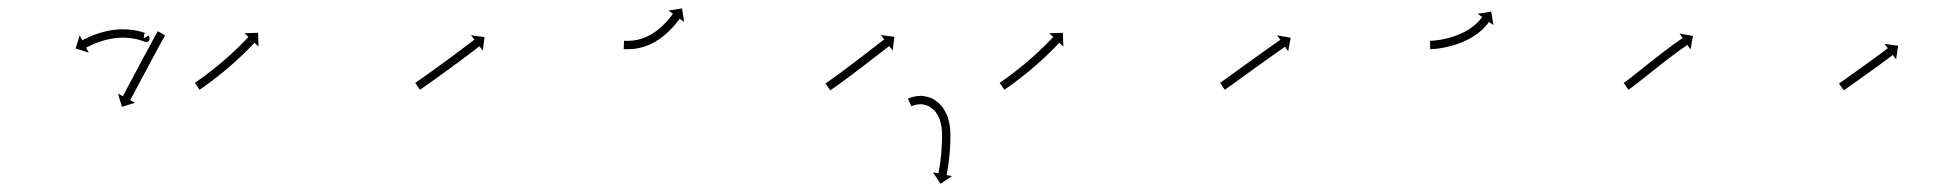

<svg xmlns="http://www.w3.org/2000/svg" viewBox="-20 -306 4679 459"><path d="M322.2 -207.4C338.3 -200.3 339.5 -213.9 335.6 -221.1L318 -211.6C324.5 -199.5 323.1 -222.1 325.8 -226.3C326.2 -227 328.9 -226.2 330.1 -225.8C331.2 -225.4 330.5 -225.7 330.3 -225.7C330.3 -225.7 330.3 -225.7 330.3 -225.8C330.2 -225.8 330.2 -225.8 330.2 -225.8C328.8 -226.4 327.5 -226.9 326.1 -227.4C326.1 -227.4 326 -227.4 326 -227.4C325.9 -227.5 325.9 -227.5 325.9 -227.5C323.6 -228.3 321.2 -229 318.9 -229.8C318.9 -229.8 318.8 -229.8 318.8 -229.8C318.7 -229.8 318.6 -229.8 318.6 -229.8C315.5 -230.7 312.3 -231.5 309.1 -232.3C309.1 -232.3 309 -232.3 309 -232.3C308.9 -232.3 308.9 -232.3 308.9 -232.3C305 -233.1 301.1 -233.8 297.2 -234.4C297.2 -234.4 297.2 -234.4 297.1 -234.4C297 -234.4 297 -234.4 297 -234.4C292.6 -235 288.2 -235.4 283.7 -235.7C283.7 -235.7 283.7 -235.7 283.6 -235.7C283.5 -235.7 283.5 -235.7 283.5 -235.7C278.7 -236 274 -236 269.3 -236C269.3 -236 269.2 -236 269.1 -236C269 -236 269 -236 269 -236C264.1 -235.8 259.2 -235.4 254.3 -234.9C254.3 -234.9 254.3 -234.9 254.2 -234.9C254.1 -234.9 254.1 -234.9 254.1 -234.9C249.2 -234.3 244.3 -233.5 239.4 -232.6C239.4 -232.6 239.4 -232.6 239.3 -232.6C239.2 -232.6 239.2 -232.5 239.2 -232.5C234.5 -231.5 229.8 -230.4 225.1 -229.2C225.1 -229.2 225.1 -229.2 225 -229.2C225 -229.2 224.9 -229.1 224.9 -229.1C220.5 -227.9 216.2 -226.5 211.9 -225.1C211.9 -225.1 211.8 -225.1 211.8 -225.1C211.7 -225 211.7 -225 211.7 -225C207.8 -223.6 204 -222.2 200.2 -220.7C200.2 -220.7 200.2 -220.7 200.1 -220.7C200.1 -220.6 200.1 -220.6 200.1 -220.6C196.8 -219.3 193.6 -217.9 190.5 -216.5C190.5 -216.5 190.4 -216.5 190.4 -216.5C190.4 -216.5 190.4 -216.4 190.4 -216.4C187.9 -215.3 185.5 -214.2 183.1 -213C183.1 -213 183 -213 183 -213C183 -212.9 183 -212.9 183 -212.9C181.4 -212.2 179.9 -211.4 178.3 -210.6L178.3 -210.6L178.3 -210.6C177.7 -210.3 177.2 -210 176.7 -209.7L170.5 -221.4L160.8 -190.1L192.1 -180.3L186 -192C186.5 -192.3 187 -192.6 187.5 -192.8L187.5 -192.8L187.5 -192.8C189 -193.6 190.4 -194.3 191.9 -195C191.9 -195 191.9 -195 191.9 -195C191.9 -195 191.8 -195 191.8 -195C194.1 -196.1 196.5 -197.2 198.8 -198.3C198.8 -198.3 198.7 -198.3 198.7 -198.3C198.7 -198.3 198.7 -198.3 198.7 -198.3C201.7 -199.6 204.7 -200.9 207.7 -202.2C207.7 -202.2 207.7 -202.2 207.7 -202.1C207.6 -202.1 207.6 -202.1 207.6 -202.1C211.2 -203.5 214.8 -204.9 218.4 -206.2C218.4 -206.2 218.4 -206.2 218.3 -206.2C218.3 -206.1 218.2 -206.1 218.2 -206.1C222.3 -207.5 226.4 -208.7 230.4 -209.9C230.4 -209.9 230.4 -209.9 230.3 -209.9C230.3 -209.9 230.2 -209.9 230.2 -209.9C234.6 -211 238.9 -212.1 243.3 -213C243.3 -213 243.3 -213 243.2 -213C243.1 -212.9 243.1 -212.9 243.1 -212.9C247.6 -213.8 252.1 -214.5 256.6 -215.1C256.6 -215.1 256.5 -215.1 256.5 -215C256.4 -215 256.3 -215 256.3 -215C260.8 -215.5 265.3 -215.8 269.8 -216C269.8 -216 269.7 -216 269.6 -216C269.6 -216 269.5 -216 269.5 -216C273.8 -216 278.2 -216 282.6 -215.8C282.6 -215.8 282.5 -215.8 282.4 -215.8C282.4 -215.8 282.3 -215.8 282.3 -215.8C286.4 -215.5 290.4 -215.1 294.5 -214.6C294.5 -214.6 294.4 -214.6 294.3 -214.6C294.3 -214.6 294.2 -214.6 294.2 -214.6C297.8 -214.1 301.3 -213.4 304.8 -212.7C304.8 -212.7 304.8 -212.7 304.7 -212.7C304.7 -212.8 304.6 -212.8 304.6 -212.8C307.5 -212.1 310.4 -211.4 313.2 -210.6C313.2 -210.6 313.2 -210.6 313.1 -210.6C313.1 -210.6 313 -210.6 313 -210.6C315.1 -210 317.2 -209.3 319.2 -208.6C319.2 -208.6 319.2 -208.6 319.1 -208.6C319.1 -208.7 319 -208.7 319 -208.7C320.2 -208.3 321.3 -207.8 322.4 -207.4C322.4 -207.4 322.4 -207.4 322.3 -207.4C322.3 -207.4 322.2 -207.4 322.2 -207.4ZM373.7 -219.9C374.1 -220.5 374.4 -221.1 374.7 -221.6L357.2 -231.4C356.9 -230.9 356.6 -230.3 356.3 -229.7L356.3 -229.7L356.3 -229.7C355.4 -228.1 354.5 -226.5 353.6 -224.9L353.6 -224.9L353.6 -224.9C352.2 -222.4 350.8 -219.8 349.4 -217.3L349.4 -217.3L349.4 -217.3C347.6 -214 345.8 -210.7 344 -207.4L344 -207.4L344 -207.4C341.9 -203.5 339.8 -199.6 337.7 -195.7C335.3 -191.3 332.9 -186.9 330.6 -182.5C328.1 -177.9 325.5 -173.2 323 -168.5C320.4 -163.6 317.8 -158.8 315.2 -154C312.7 -149.1 310.1 -144.3 307.5 -139.4C305 -134.7 302.5 -130 300 -125.3C297.6 -120.9 295.3 -116.5 292.9 -112.1C290.8 -108.2 288.7 -104.2 286.6 -100.3C284.9 -97 283.1 -93.6 281.3 -90.3C279.9 -87.7 278.6 -85.2 277.2 -82.6C276.3 -80.9 275.5 -79.3 274.6 -77.6C274.3 -77.1 274 -76.5 273.6 -75.9L262 -82.1L271.6 -50.7L302.9 -60.3L291.3 -66.5C291.6 -67.1 291.9 -67.7 292.2 -68.3C293.1 -69.9 294 -71.6 294.9 -73.2C296.2 -75.8 297.6 -78.3 299 -80.9C300.7 -84.2 302.5 -87.6 304.3 -90.9C306.4 -94.8 308.5 -98.8 310.6 -102.7C312.9 -107.1 315.3 -111.5 317.6 -115.9C320.1 -120.6 322.6 -125.3 325.1 -130C327.7 -134.8 330.3 -139.7 332.9 -144.5C335.5 -149.4 338.1 -154.2 340.7 -159C343.2 -163.7 345.7 -168.4 348.2 -173.1C350.5 -177.4 352.9 -181.8 355.3 -186.2C357.4 -190.1 359.5 -194 361.6 -197.9L361.6 -197.9L361.6 -197.9C363.4 -201.1 365.2 -204.4 367 -207.7L367 -207.7L367 -207.7C368.3 -210.2 369.7 -212.7 371.1 -215.2L371.1 -215.2L371.1 -215.2C372 -216.8 372.9 -218.4 373.8 -220L373.7 -219.9Z M447.3 -109C446.8 -108.6 446.3 -108.3 445.7 -107.9L457.1 -91.4C457.6 -91.8 458.2 -92.2 458.7 -92.5L458.7 -92.5L458.7 -92.5C460.2 -93.6 461.7 -94.6 463.2 -95.7L463.2 -95.7L463.2 -95.7C465.5 -97.3 467.8 -98.9 470.2 -100.6L470.2 -100.6L470.2 -100.6C473.2 -102.8 476.2 -104.9 479.1 -107.1L479.1 -107.1L479.2 -107.1C482.7 -109.7 486.1 -112.4 489.6 -115C489.6 -115 489.6 -115 489.6 -115C489.6 -115 489.7 -115 489.7 -115C493.5 -118 497.4 -121 501.2 -124C501.2 -124 501.2 -124 501.2 -124C501.2 -124 501.2 -124 501.2 -124C505.3 -127.2 509.3 -130.5 513.4 -133.8C513.4 -133.8 513.4 -133.8 513.4 -133.8C513.4 -133.8 513.4 -133.8 513.4 -133.8C517.6 -137.2 521.7 -140.7 525.8 -144.2C525.8 -144.2 525.8 -144.2 525.8 -144.2C525.8 -144.2 525.8 -144.2 525.8 -144.2C529.9 -147.7 533.9 -151.2 537.9 -154.8C537.9 -154.8 538 -154.8 538 -154.8C538 -154.8 538 -154.8 538 -154.8C541.9 -158.3 545.7 -161.8 549.5 -165.3C549.5 -165.3 549.6 -165.3 549.6 -165.3C549.6 -165.3 549.6 -165.3 549.6 -165.3C553.1 -168.6 556.7 -172 560.2 -175.3C560.2 -175.3 560.2 -175.3 560.2 -175.3C560.2 -175.4 560.2 -175.4 560.2 -175.4C563.4 -178.4 566.5 -181.4 569.6 -184.5L569.6 -184.5L569.6 -184.5C572.2 -187.1 574.8 -189.7 577.4 -192.3L577.4 -192.3L577.4 -192.4C579.4 -194.4 581.4 -196.4 583.3 -198.5L583.3 -198.5L583.4 -198.5C584.6 -199.8 585.9 -201.1 587.1 -202.4L587.1 -202.4L587.1 -202.5C587.6 -202.9 588 -203.4 588.4 -203.9L598 -194.8L597 -227.6L564.3 -226.6L573.9 -217.6C573.4 -217.1 573 -216.6 572.6 -216.2L572.6 -216.2L572.6 -216.2C571.4 -214.9 570.1 -213.6 568.9 -212.3L568.9 -212.3L568.9 -212.3C567 -210.3 565 -208.3 563.1 -206.3L563.1 -206.3L563.1 -206.4C560.6 -203.8 558.1 -201.2 555.5 -198.7L555.5 -198.7L555.5 -198.7C552.5 -195.7 549.4 -192.7 546.4 -189.8C546.4 -189.8 546.4 -189.8 546.4 -189.8C546.4 -189.8 546.4 -189.8 546.4 -189.8C542.9 -186.5 539.5 -183.2 536 -180C536 -180 536 -180 536 -180C536 -180 536 -180 536 -180C532.3 -176.6 528.5 -173.1 524.7 -169.7C524.7 -169.7 524.7 -169.7 524.7 -169.8C524.7 -169.8 524.7 -169.8 524.7 -169.8C520.7 -166.3 516.8 -162.8 512.8 -159.4C512.8 -159.4 512.8 -159.4 512.8 -159.4C512.8 -159.4 512.8 -159.4 512.8 -159.4C508.8 -156 504.7 -152.6 500.7 -149.2C500.7 -149.2 500.7 -149.2 500.7 -149.3C500.7 -149.3 500.7 -149.3 500.7 -149.3C496.8 -146 492.8 -142.8 488.8 -139.6C488.8 -139.6 488.8 -139.7 488.8 -139.7C488.8 -139.7 488.8 -139.7 488.8 -139.7C485.1 -136.7 481.3 -133.8 477.5 -130.9C477.5 -130.9 477.5 -130.9 477.5 -130.9C477.5 -130.9 477.5 -130.9 477.5 -130.9C474.1 -128.3 470.7 -125.8 467.2 -123.2L467.3 -123.2L467.3 -123.2C464.4 -121.1 461.4 -119 458.5 -116.9L458.5 -116.9L458.5 -116.9C456.3 -115.3 454 -113.6 451.7 -112L451.7 -112L451.7 -112.1C450.3 -111 448.8 -110 447.3 -109L447.3 -109Z M974.2 -108.9C973.7 -108.5 973.1 -108.2 972.6 -107.8L984 -91.4C984.5 -91.7 985.1 -92.1 985.6 -92.5C987.2 -93.6 988.7 -94.6 990.2 -95.7C992.6 -97.4 995 -99 997.3 -100.7C1000.4 -102.8 1003.5 -105 1006.5 -107.2L1006.5 -107.2L1006.5 -107.2C1010.2 -109.7 1013.8 -112.3 1017.4 -114.9L1017.4 -114.9L1017.4 -114.9C1021.4 -117.8 1025.5 -120.7 1029.5 -123.5L1029.5 -123.5L1029.5 -123.6C1033.8 -126.6 1038.1 -129.8 1042.4 -132.9L1042.4 -132.9L1042.4 -132.9C1046.9 -136.1 1051.3 -139.3 1055.7 -142.5L1055.7 -142.5L1055.7 -142.5C1060.1 -145.8 1064.5 -149 1068.9 -152.3L1068.9 -152.3L1069 -152.3C1073.2 -155.4 1077.5 -158.6 1081.7 -161.7L1081.7 -161.7L1081.7 -161.7C1085.7 -164.7 1089.7 -167.7 1093.6 -170.6L1093.6 -170.6L1093.7 -170.7C1097.2 -173.3 1100.7 -176 1104.3 -178.7L1104.3 -178.7L1104.3 -178.7C1107.3 -180.9 1110.3 -183.2 1113.3 -185.5C1115.6 -187.2 1117.9 -189 1120.2 -190.8C1121.6 -191.9 1123.1 -193 1124.6 -194.2C1125.1 -194.6 1125.6 -195 1126.2 -195.4L1134.2 -184.9L1138.4 -217.4L1105.9 -221.7L1114 -211.2C1113.4 -210.8 1112.9 -210.4 1112.4 -210C1110.9 -208.9 1109.5 -207.8 1108 -206.6C1105.7 -204.9 1103.4 -203.1 1101.1 -201.4C1098.2 -199.1 1095.2 -196.9 1092.2 -194.6L1092.2 -194.6L1092.2 -194.6C1088.7 -192 1085.2 -189.3 1081.6 -186.6L1081.6 -186.6L1081.6 -186.6C1077.7 -183.7 1073.7 -180.7 1069.8 -177.8L1069.8 -177.8L1069.8 -177.8C1065.6 -174.6 1061.3 -171.5 1057.1 -168.3L1057.1 -168.4L1057.1 -168.4C1052.7 -165.1 1048.3 -161.9 1043.9 -158.7L1043.9 -158.7L1043.9 -158.7C1039.5 -155.5 1035.1 -152.3 1030.7 -149.1L1030.7 -149.1L1030.7 -149.1C1026.4 -146 1022.1 -142.9 1017.8 -139.8L1017.8 -139.8L1017.8 -139.8C1013.8 -136.9 1009.8 -134 1005.8 -131.2L1005.8 -131.2L1005.8 -131.2C1002.2 -128.6 998.6 -126.1 995 -123.5L995 -123.5L995 -123.5C991.9 -121.3 988.9 -119.2 985.8 -117C983.5 -115.4 981.1 -113.7 978.8 -112.1C977.2 -111 975.7 -110 974.2 -108.9Z M1473.1 -208.4C1472.7 -208.4 1472.2 -208.4 1471.8 -208.5L1471 -188.5C1471.5 -188.5 1472 -188.4 1472.5 -188.4C1472.5 -188.4 1472.5 -188.4 1472.5 -188.4C1472.5 -188.4 1472.5 -188.4 1472.5 -188.4C1474.2 -188.4 1475.9 -188.4 1477.6 -188.3C1477.6 -188.3 1477.6 -188.3 1477.6 -188.3C1477.7 -188.3 1477.7 -188.3 1477.7 -188.3C1480.3 -188.3 1482.9 -188.4 1485.6 -188.5C1485.6 -188.5 1485.6 -188.5 1485.7 -188.5C1485.7 -188.5 1485.7 -188.5 1485.7 -188.5C1489 -188.6 1492.3 -188.9 1495.6 -189.2C1495.6 -189.2 1495.7 -189.2 1495.8 -189.2C1495.8 -189.2 1495.9 -189.2 1495.9 -189.2C1499.7 -189.7 1503.4 -190.3 1507.2 -191.1C1507.2 -191.1 1507.2 -191.1 1507.3 -191.1C1507.4 -191.1 1507.4 -191.1 1507.4 -191.1C1511.6 -192 1515.7 -193.1 1519.8 -194.3C1519.8 -194.3 1519.9 -194.4 1520 -194.4C1520.1 -194.4 1520.1 -194.5 1520.1 -194.5C1524.5 -195.9 1528.7 -197.6 1532.9 -199.3C1532.9 -199.3 1533 -199.4 1533.1 -199.4C1533.2 -199.5 1533.3 -199.5 1533.3 -199.5C1537.6 -201.5 1541.8 -203.7 1546 -206C1546 -206 1546.1 -206.1 1546.1 -206.1C1546.2 -206.1 1546.3 -206.2 1546.3 -206.2C1550.4 -208.7 1554.5 -211.3 1558.5 -214C1558.5 -214 1558.5 -214.1 1558.6 -214.1C1558.7 -214.2 1558.7 -214.2 1558.7 -214.2C1562.5 -217 1566.3 -220 1569.9 -223C1569.9 -223 1570 -223 1570 -223.1C1570.1 -223.1 1570.1 -223.2 1570.1 -223.2C1573.5 -226.1 1576.8 -229.1 1580 -232.2C1580 -232.2 1580.1 -232.3 1580.1 -232.3C1580.2 -232.4 1580.2 -232.4 1580.2 -232.4C1583.1 -235.3 1585.9 -238.2 1588.6 -241.2C1588.6 -241.2 1588.6 -241.2 1588.7 -241.3C1588.7 -241.3 1588.7 -241.3 1588.7 -241.3C1591 -243.9 1593.3 -246.5 1595.5 -249.2C1595.5 -249.2 1595.5 -249.2 1595.5 -249.2C1595.6 -249.2 1595.6 -249.3 1595.6 -249.3C1597.3 -251.3 1598.9 -253.4 1600.6 -255.6C1600.6 -255.6 1600.6 -255.6 1600.6 -255.6C1600.6 -255.6 1600.6 -255.6 1600.6 -255.6C1601.7 -257 1602.7 -258.4 1603.8 -259.8L1603.8 -259.8L1603.8 -259.8C1604.2 -260.3 1604.5 -260.8 1604.9 -261.3L1615.5 -253.5L1610.5 -285.9L1578.1 -280.9L1588.7 -273.1C1588.4 -272.6 1588 -272.1 1587.7 -271.7L1587.7 -271.7L1587.7 -271.7C1586.7 -270.4 1585.7 -269.1 1584.7 -267.8C1584.7 -267.8 1584.8 -267.8 1584.8 -267.8C1584.8 -267.8 1584.8 -267.8 1584.8 -267.8C1583.2 -265.8 1581.7 -263.9 1580.1 -261.9C1580.1 -261.9 1580.1 -261.9 1580.1 -261.9C1580.1 -262 1580.1 -262 1580.1 -262C1578.1 -259.5 1575.9 -257 1573.8 -254.6C1573.8 -254.6 1573.8 -254.6 1573.8 -254.7C1573.9 -254.7 1573.9 -254.7 1573.9 -254.7C1571.3 -251.9 1568.7 -249.2 1566 -246.5C1566 -246.5 1566.1 -246.5 1566.1 -246.6C1566.1 -246.6 1566.2 -246.7 1566.2 -246.7C1563.2 -243.8 1560.1 -241 1557 -238.2C1557 -238.2 1557 -238.3 1557.1 -238.3C1557.1 -238.3 1557.2 -238.4 1557.2 -238.4C1553.8 -235.6 1550.4 -232.9 1546.8 -230.3C1546.8 -230.3 1546.9 -230.4 1547 -230.4C1547 -230.4 1547.1 -230.5 1547.1 -230.5C1543.5 -228 1539.8 -225.6 1536 -223.3C1536 -223.3 1536.1 -223.4 1536.1 -223.4C1536.2 -223.4 1536.3 -223.5 1536.3 -223.5C1532.5 -221.4 1528.7 -219.4 1524.8 -217.6C1524.8 -217.6 1524.9 -217.6 1524.9 -217.7C1525 -217.7 1525.1 -217.8 1525.1 -217.8C1521.4 -216.2 1517.6 -214.7 1513.7 -213.4C1513.7 -213.4 1513.8 -213.4 1513.9 -213.4C1514 -213.5 1514.1 -213.5 1514.1 -213.5C1510.4 -212.4 1506.8 -211.5 1503.1 -210.6C1503.1 -210.6 1503.1 -210.6 1503.2 -210.7C1503.3 -210.7 1503.3 -210.7 1503.3 -210.7C1500.1 -210 1496.8 -209.5 1493.5 -209.1C1493.5 -209.1 1493.5 -209.1 1493.6 -209.1C1493.7 -209.1 1493.8 -209.1 1493.8 -209.1C1490.8 -208.8 1487.8 -208.6 1484.8 -208.5C1484.8 -208.5 1484.8 -208.5 1484.9 -208.5C1484.9 -208.5 1485 -208.5 1485 -208.5C1482.5 -208.4 1480.1 -208.3 1477.6 -208.3C1477.6 -208.3 1477.7 -208.3 1477.7 -208.3C1477.7 -208.3 1477.7 -208.3 1477.7 -208.3C1476.2 -208.4 1474.6 -208.4 1473.1 -208.4C1473.1 -208.4 1473.1 -208.4 1473.1 -208.4C1473.1 -208.4 1473.1 -208.4 1473.1 -208.4Z M1955.1 -107.5C1954.6 -107.1 1954 -106.8 1953.5 -106.4L1965 -90C1965.5 -90.4 1966 -90.8 1966.6 -91.1C1968.1 -92.2 1969.6 -93.3 1971.1 -94.3L1971.1 -94.3L1971.1 -94.3C1973.5 -96 1975.8 -97.7 1978.2 -99.3L1978.2 -99.3L1978.2 -99.3C1981.2 -101.5 1984.2 -103.7 1987.3 -105.9L1987.3 -105.9L1987.3 -105.9C1990.9 -108.5 1994.4 -111.1 1998 -113.7L1998 -113.7L1998 -113.7C2002 -116.6 2006 -119.6 2009.9 -122.5L2009.9 -122.5L2009.9 -122.5C2014.2 -125.7 2018.4 -128.9 2022.6 -132L2022.6 -132L2022.6 -132.1C2027 -135.3 2031.4 -138.6 2035.7 -142L2035.7 -142L2035.7 -142C2040.1 -145.3 2044.4 -148.6 2048.8 -151.9L2048.8 -151.9L2048.8 -152C2053 -155.2 2057.2 -158.4 2061.4 -161.7C2065.4 -164.7 2069.3 -167.8 2073.3 -170.8C2076.8 -173.5 2080.3 -176.3 2083.9 -179C2086.9 -181.3 2089.9 -183.6 2092.9 -185.9C2095.2 -187.7 2097.5 -189.5 2099.8 -191.3C2101.3 -192.4 2102.8 -193.5 2104.3 -194.7C2104.8 -195.1 2105.4 -195.5 2105.9 -195.9L2113.9 -185.4L2118.3 -217.9L2085.8 -222.3L2093.8 -211.8C2093.2 -211.4 2092.7 -211 2092.2 -210.6C2090.7 -209.4 2089.2 -208.3 2087.7 -207.1C2085.3 -205.4 2083 -203.6 2080.7 -201.8C2077.7 -199.5 2074.7 -197.2 2071.7 -194.8C2068.1 -192.1 2064.6 -189.4 2061 -186.6C2057.1 -183.6 2053.2 -180.6 2049.2 -177.5C2045 -174.3 2040.8 -171 2036.6 -167.8L2036.6 -167.8L2036.6 -167.8C2032.3 -164.5 2027.9 -161.2 2023.6 -157.9L2023.6 -157.9L2023.6 -157.9C2019.3 -154.6 2014.9 -151.3 2010.6 -148L2010.6 -148L2010.6 -148C2006.4 -144.9 2002.2 -141.7 1998 -138.6L1998 -138.6L1998 -138.6C1994.1 -135.7 1990.1 -132.7 1986.2 -129.8L1986.2 -129.8L1986.2 -129.8C1982.6 -127.2 1979.1 -124.7 1975.5 -122.1L1975.5 -122.1L1975.5 -122.1C1972.5 -119.9 1969.5 -117.8 1966.5 -115.6L1966.5 -115.6L1966.5 -115.6C1964.2 -114 1961.9 -112.3 1959.6 -110.7L1959.6 -110.7L1959.6 -110.7C1958.1 -109.6 1956.6 -108.5 1955.1 -107.5ZM2153.6 -71.5C2152.6 -71 2151.5 -70.6 2150.5 -70.1L2158.6 -51.8C2159.5 -52.3 2160.5 -52.7 2161.4 -53.1C2161.4 -53.1 2161.3 -53 2161.3 -53C2161.2 -53 2161.1 -53 2161.1 -53C2163.8 -54 2166.6 -54.8 2169.4 -55.6C2169.4 -55.6 2169.2 -55.6 2169.1 -55.5C2168.9 -55.5 2168.7 -55.5 2168.7 -55.5C2173.5 -56.4 2178.4 -56.8 2183.2 -56.9C2183.2 -56.9 2182.9 -56.9 2182.6 -56.9C2182.3 -56.9 2182 -56.9 2182 -56.9C2188.6 -56.2 2195.2 -54.4 2201.3 -51.8C2201.4 -51.8 2201 -52 2200.7 -52.2C2200.3 -52.3 2200 -52.5 2200 -52.5C2206.3 -48.6 2212.1 -43.8 2217.1 -38.2C2217.1 -38.2 2216.9 -38.5 2216.7 -38.7C2216.5 -39 2216.3 -39.2 2216.3 -39.2C2220.3 -33.3 2223.8 -27 2226.5 -20.4C2226.5 -20.4 2226.4 -20.6 2226.3 -20.8C2226.3 -21 2226.2 -21.2 2226.2 -21.2C2228.2 -14.7 2229.8 -8.1 2231 -1.4C2231 -1.4 2230.9 -1.6 2230.9 -1.7C2230.9 -1.9 2230.9 -2 2230.9 -2C2231.6 4.4 2232 10.9 2232.1 17.3C2232.1 17.3 2232.1 17.3 2232.1 17.2C2232.1 17.2 2232.1 17.1 2232.1 17.1C2232.1 22.9 2232 28.6 2231.8 34.3C2231.8 34.3 2231.8 34.3 2231.8 34.3C2231.8 34.2 2231.8 34.2 2231.8 34.2C2231.6 39.8 2231.3 45.3 2230.9 50.9C2230.9 50.9 2230.9 50.9 2230.9 50.8C2230.9 50.8 2230.9 50.8 2230.9 50.8C2230.6 56 2230.1 61.2 2229.6 66.3C2229.6 66.3 2229.6 66.3 2229.6 66.3C2229.6 66.3 2229.6 66.2 2229.6 66.2C2229.1 70.9 2228.6 75.5 2228 80.2C2228 80.2 2228 80.1 2228 80.1C2228 80.1 2228 80.1 2228 80.1C2227.5 84 2226.9 87.9 2226.3 91.8C2226.3 91.8 2226.3 91.8 2226.3 91.8C2226.3 91.8 2226.3 91.7 2226.3 91.7C2225.8 94.8 2225.3 97.8 2224.8 100.8C2224.8 100.8 2224.8 100.8 2224.8 100.7C2224.8 100.7 2224.8 100.7 2224.8 100.7C2224.4 102.7 2224 104.6 2223.7 106.5L2223.7 106.5L2223.7 106.5C2223.5 107.2 2223.4 107.9 2223.3 108.6L2210.3 106L2228.5 133.2L2255.8 115L2242.9 112.5C2243 111.8 2243.2 111.1 2243.3 110.4L2243.3 110.3L2243.3 110.3C2243.7 108.3 2244.1 106.3 2244.4 104.3C2244.4 104.3 2244.4 104.3 2244.4 104.3C2244.4 104.3 2244.4 104.3 2244.4 104.3C2245 101.2 2245.5 98.1 2246 95C2246 95 2246 95 2246 94.9C2246 94.9 2246 94.9 2246 94.9C2246.7 90.9 2247.3 86.8 2247.8 82.8C2247.8 82.8 2247.8 82.8 2247.8 82.8C2247.8 82.7 2247.8 82.7 2247.8 82.7C2248.4 77.9 2249 73.2 2249.5 68.4C2249.5 68.4 2249.5 68.3 2249.5 68.3C2249.5 68.3 2249.5 68.3 2249.5 68.3C2250 62.9 2250.5 57.6 2250.9 52.3C2250.9 52.3 2250.9 52.2 2250.9 52.2C2250.9 52.2 2250.9 52.1 2250.9 52.1C2251.3 46.4 2251.6 40.7 2251.8 35C2251.8 35 2251.8 35 2251.8 35C2251.8 34.9 2251.8 34.9 2251.8 34.9C2252 29 2252.1 23.1 2252.1 17.2C2252.1 17.2 2252.1 17.2 2252.1 17.1C2252.1 17.1 2252.1 17 2252.1 17C2252 9.9 2251.5 2.8 2250.8 -4.2C2250.8 -4.2 2250.7 -4.3 2250.7 -4.5C2250.7 -4.6 2250.7 -4.8 2250.7 -4.8C2249.4 -12.4 2247.6 -19.9 2245.3 -27.2C2245.3 -27.2 2245.2 -27.4 2245.1 -27.6C2245 -27.8 2245 -28 2245 -28C2241.7 -35.9 2237.6 -43.5 2232.7 -50.6C2232.7 -50.6 2232.5 -50.8 2232.4 -51.1C2232.2 -51.3 2232 -51.6 2232 -51.6C2225.7 -58.6 2218.4 -64.7 2210.4 -69.6C2210.3 -69.6 2210 -69.8 2209.7 -69.9C2209.3 -70.1 2209 -70.3 2209 -70.3C2201.1 -73.6 2192.7 -75.9 2184.1 -76.8C2184.1 -76.8 2183.8 -76.8 2183.5 -76.8C2183.2 -76.8 2183 -76.9 2182.9 -76.9C2176.8 -76.8 2170.7 -76.3 2164.7 -75C2164.7 -75 2164.6 -75 2164.4 -75C2164.2 -74.9 2164 -74.9 2164 -74.9C2160.6 -73.9 2157.2 -72.9 2153.9 -71.6C2153.9 -71.6 2153.8 -71.6 2153.8 -71.5C2153.7 -71.5 2153.6 -71.5 2153.6 -71.5Z M2371.3 -109C2370.8 -108.6 2370.3 -108.3 2369.7 -107.9L2381.1 -91.4C2381.6 -91.8 2382.2 -92.2 2382.7 -92.5L2382.7 -92.5L2382.7 -92.5C2384.2 -93.6 2385.7 -94.6 2387.2 -95.7L2387.2 -95.7L2387.2 -95.7C2389.5 -97.3 2391.8 -98.9 2394.2 -100.6L2394.2 -100.6L2394.2 -100.6C2397.2 -102.8 2400.2 -104.9 2403.1 -107.1L2403.1 -107.1L2403.2 -107.1C2406.7 -109.7 2410.1 -112.4 2413.6 -115C2413.6 -115 2413.6 -115 2413.6 -115C2413.6 -115 2413.7 -115 2413.7 -115C2417.5 -118 2421.4 -121 2425.2 -124C2425.2 -124 2425.2 -124 2425.2 -124C2425.2 -124 2425.2 -124 2425.2 -124C2429.3 -127.2 2433.3 -130.5 2437.4 -133.8C2437.4 -133.8 2437.4 -133.8 2437.4 -133.8C2437.4 -133.8 2437.4 -133.8 2437.4 -133.8C2441.6 -137.2 2445.7 -140.7 2449.8 -144.2C2449.8 -144.2 2449.8 -144.2 2449.8 -144.2C2449.8 -144.2 2449.8 -144.2 2449.8 -144.2C2453.9 -147.7 2457.9 -151.2 2461.9 -154.8C2461.9 -154.8 2462 -154.8 2462 -154.8C2462 -154.8 2462 -154.8 2462 -154.8C2465.9 -158.3 2469.7 -161.8 2473.5 -165.3C2473.5 -165.3 2473.6 -165.3 2473.6 -165.3C2473.6 -165.3 2473.6 -165.3 2473.6 -165.3C2477.1 -168.6 2480.7 -172 2484.2 -175.3C2484.2 -175.3 2484.2 -175.3 2484.2 -175.3C2484.2 -175.4 2484.2 -175.4 2484.2 -175.4C2487.4 -178.4 2490.5 -181.4 2493.6 -184.5L2493.6 -184.5L2493.6 -184.5C2496.2 -187.1 2498.8 -189.7 2501.4 -192.3L2501.4 -192.3L2501.4 -192.4C2503.4 -194.4 2505.4 -196.4 2507.3 -198.5L2507.3 -198.5L2507.4 -198.5C2508.6 -199.8 2509.9 -201.1 2511.1 -202.4L2511.1 -202.4L2511.1 -202.5C2511.6 -202.9 2512 -203.4 2512.4 -203.9L2522 -194.8L2521 -227.6L2488.3 -226.6L2497.9 -217.6C2497.4 -217.1 2497 -216.6 2496.6 -216.2L2496.6 -216.2L2496.6 -216.2C2495.4 -214.9 2494.1 -213.6 2492.9 -212.3L2492.9 -212.3L2492.9 -212.3C2491 -210.3 2489 -208.3 2487.1 -206.3L2487.1 -206.3L2487.1 -206.4C2484.6 -203.8 2482.1 -201.2 2479.5 -198.7L2479.5 -198.7L2479.5 -198.7C2476.5 -195.7 2473.4 -192.7 2470.4 -189.8C2470.4 -189.8 2470.4 -189.8 2470.4 -189.8C2470.4 -189.8 2470.4 -189.8 2470.4 -189.8C2466.9 -186.5 2463.5 -183.2 2460 -180C2460 -180 2460 -180 2460 -180C2460 -180 2460 -180 2460 -180C2456.3 -176.6 2452.5 -173.1 2448.7 -169.7C2448.7 -169.7 2448.7 -169.7 2448.7 -169.8C2448.7 -169.8 2448.7 -169.8 2448.7 -169.8C2444.7 -166.3 2440.8 -162.8 2436.8 -159.4C2436.8 -159.4 2436.8 -159.4 2436.8 -159.4C2436.8 -159.4 2436.8 -159.4 2436.8 -159.4C2432.8 -156 2428.7 -152.6 2424.7 -149.2C2424.7 -149.2 2424.7 -149.2 2424.7 -149.3C2424.7 -149.3 2424.7 -149.3 2424.7 -149.3C2420.8 -146 2416.8 -142.8 2412.8 -139.6C2412.8 -139.6 2412.8 -139.7 2412.8 -139.7C2412.8 -139.7 2412.8 -139.7 2412.8 -139.7C2409.1 -136.7 2405.3 -133.8 2401.5 -130.9C2401.5 -130.9 2401.5 -130.9 2401.5 -130.9C2401.5 -130.9 2401.5 -130.9 2401.5 -130.9C2398.1 -128.3 2394.7 -125.8 2391.2 -123.2L2391.3 -123.2L2391.3 -123.2C2388.4 -121.1 2385.4 -119 2382.5 -116.9L2382.5 -116.9L2382.5 -116.9C2380.3 -115.3 2378 -113.6 2375.7 -112L2375.7 -112L2375.7 -112.1C2374.3 -111 2372.8 -110 2371.3 -109L2371.3 -109Z M2898.2 -108.9C2897.7 -108.5 2897.2 -108.2 2896.7 -107.8L2908.1 -91.4C2908.6 -91.8 2909.1 -92.1 2909.6 -92.5L2909.6 -92.5L2909.6 -92.5C2911.1 -93.5 2912.6 -94.6 2914.1 -95.6L2914.1 -95.6L2914.1 -95.7C2916.5 -97.3 2918.8 -99 2921.1 -100.7L2921.2 -100.7L2921.2 -100.7C2924.2 -102.8 2927.3 -105 2930.3 -107.2C2933.9 -109.8 2937.5 -112.4 2941.1 -115.1C2945.2 -118 2949.2 -120.9 2953.3 -123.8C2957.6 -126.9 2961.9 -130.1 2966.2 -133.2C2970.7 -136.4 2975.2 -139.6 2979.6 -142.9C2984.1 -146.1 2988.6 -149.3 2993.1 -152.5C2997.4 -155.6 3001.7 -158.7 3006.1 -161.8C3010.2 -164.8 3014.2 -167.7 3018.3 -170.5C3022 -173.1 3025.6 -175.7 3029.3 -178.3C3032.4 -180.5 3035.5 -182.7 3038.6 -184.8C3041 -186.5 3043.4 -188.2 3045.8 -189.9C3047.3 -190.9 3048.9 -192 3050.4 -193.1C3051 -193.5 3051.5 -193.9 3052.1 -194.2L3059.6 -183.4L3065.4 -215.7L3033.2 -221.5L3040.7 -210.7C3040.1 -210.3 3039.6 -209.9 3039 -209.5C3037.5 -208.4 3035.9 -207.4 3034.4 -206.3C3031.9 -204.6 3029.5 -202.9 3027.1 -201.2C3024 -199 3020.9 -196.9 3017.8 -194.7C3014.1 -192.1 3010.4 -189.5 3006.7 -186.9C3002.7 -184 2998.6 -181 2994.5 -178.1C2990.1 -175 2985.8 -171.9 2981.4 -168.8C2976.9 -165.5 2972.4 -162.3 2967.9 -159.1C2963.5 -155.9 2959 -152.6 2954.5 -149.4C2950.2 -146.3 2945.9 -143.1 2941.5 -140C2937.5 -137.1 2933.5 -134.2 2929.4 -131.3C2925.8 -128.7 2922.2 -126.1 2918.6 -123.5C2915.6 -121.3 2912.6 -119.1 2909.5 -116.9L2909.5 -116.9L2909.5 -116.9C2907.2 -115.3 2904.9 -113.6 2902.6 -112L2902.6 -112L2902.6 -112C2901.1 -111 2899.6 -109.9 2898.2 -108.9L2898.2 -108.9Z M3400.1 -208.5C3399.7 -208.5 3399.2 -208.5 3398.7 -208.5L3399 -188.5C3399.5 -188.5 3400 -188.5 3400.5 -188.5C3400.5 -188.5 3400.5 -188.5 3400.6 -188.5C3400.6 -188.5 3400.6 -188.5 3400.6 -188.5C3402.2 -188.6 3403.8 -188.7 3405.4 -188.7C3405.4 -188.7 3405.5 -188.7 3405.5 -188.7C3405.5 -188.7 3405.6 -188.8 3405.6 -188.8C3408.2 -188.9 3410.8 -189.2 3413.4 -189.4C3413.4 -189.4 3413.4 -189.4 3413.4 -189.4C3413.5 -189.4 3413.5 -189.4 3413.5 -189.4C3416.9 -189.8 3420.3 -190.3 3423.7 -190.8C3423.7 -190.8 3423.8 -190.8 3423.8 -190.8C3423.9 -190.8 3423.9 -190.8 3423.9 -190.8C3428 -191.5 3432 -192.2 3436 -193C3436 -193 3436 -193 3436.1 -193C3436.1 -193.1 3436.2 -193.1 3436.2 -193.1C3440.7 -194 3445.1 -195.1 3449.5 -196.3C3449.5 -196.3 3449.6 -196.3 3449.6 -196.3C3449.7 -196.3 3449.7 -196.3 3449.7 -196.3C3454.4 -197.7 3459.1 -199.1 3463.7 -200.6C3463.7 -200.6 3463.7 -200.7 3463.8 -200.7C3463.8 -200.7 3463.9 -200.7 3463.9 -200.7C3468.6 -202.4 3473.2 -204.2 3477.8 -206.1C3477.8 -206.1 3477.9 -206.1 3478 -206.2C3478 -206.2 3478.1 -206.2 3478.1 -206.2C3482.6 -208.2 3487 -210.4 3491.4 -212.6C3491.4 -212.6 3491.5 -212.6 3491.5 -212.7C3491.6 -212.7 3491.7 -212.7 3491.7 -212.7C3495.8 -215 3499.9 -217.4 3503.9 -219.9C3503.9 -219.9 3503.9 -220 3504 -220C3504 -220 3504.1 -220.1 3504.1 -220.1C3507.7 -222.5 3511.3 -225.1 3514.7 -227.7C3514.7 -227.7 3514.8 -227.7 3514.8 -227.8C3514.9 -227.8 3514.9 -227.9 3514.9 -227.9C3517.9 -230.3 3520.9 -232.8 3523.7 -235.4C3523.7 -235.4 3523.7 -235.5 3523.8 -235.5C3523.8 -235.6 3523.9 -235.6 3523.9 -235.6C3526.2 -237.9 3528.5 -240.2 3530.7 -242.6C3530.7 -242.6 3530.7 -242.6 3530.7 -242.6C3530.8 -242.7 3530.8 -242.7 3530.8 -242.7C3532.4 -244.6 3534.1 -246.5 3535.6 -248.4C3535.6 -248.4 3535.6 -248.4 3535.7 -248.5C3535.7 -248.5 3535.7 -248.5 3535.7 -248.5C3536.7 -249.8 3537.7 -251 3538.6 -252.3C3538.6 -252.3 3538.6 -252.3 3538.6 -252.4C3538.6 -252.4 3538.7 -252.4 3538.7 -252.4C3539 -252.8 3539.3 -253.3 3539.6 -253.7L3550.3 -246.1L3544.9 -278.4L3512.6 -273L3523.3 -265.3C3523 -264.9 3522.7 -264.5 3522.4 -264.1C3522.4 -264.1 3522.4 -264.1 3522.5 -264.1C3522.5 -264.2 3522.5 -264.2 3522.5 -264.2C3521.7 -263 3520.8 -261.9 3519.9 -260.8C3519.9 -260.8 3520 -260.9 3520 -260.9C3520 -260.9 3520.1 -261 3520.1 -261C3518.7 -259.3 3517.3 -257.6 3515.8 -256C3515.8 -256 3515.8 -256 3515.9 -256C3515.9 -256.1 3516 -256.1 3516 -256.1C3514 -254 3512 -252 3509.9 -250C3509.9 -250 3510 -250 3510 -250.1C3510.1 -250.1 3510.2 -250.2 3510.2 -250.2C3507.6 -247.8 3505 -245.6 3502.3 -243.4C3502.3 -243.4 3502.4 -243.4 3502.4 -243.5C3502.5 -243.5 3502.5 -243.6 3502.5 -243.6C3499.4 -241.2 3496.2 -238.9 3492.9 -236.7C3492.9 -236.7 3493 -236.7 3493.1 -236.8C3493.1 -236.8 3493.2 -236.8 3493.2 -236.8C3489.5 -234.5 3485.8 -232.3 3482 -230.3C3482 -230.3 3482.1 -230.3 3482.1 -230.3C3482.2 -230.4 3482.3 -230.4 3482.3 -230.4C3478.2 -228.3 3474.1 -226.3 3469.9 -224.5C3469.9 -224.5 3470 -224.5 3470 -224.5C3470.1 -224.5 3470.2 -224.6 3470.2 -224.6C3465.9 -222.8 3461.5 -221.1 3457.1 -219.5C3457.1 -219.5 3457.2 -219.6 3457.3 -219.6C3457.3 -219.6 3457.4 -219.6 3457.4 -219.6C3453 -218.2 3448.7 -216.8 3444.3 -215.6C3444.3 -215.6 3444.3 -215.6 3444.4 -215.6C3444.4 -215.6 3444.5 -215.6 3444.5 -215.6C3440.3 -214.5 3436.1 -213.5 3431.9 -212.6C3431.9 -212.6 3431.9 -212.6 3432 -212.6C3432 -212.6 3432.1 -212.6 3432.1 -212.6C3428.3 -211.9 3424.5 -211.2 3420.7 -210.5C3420.7 -210.5 3420.7 -210.6 3420.7 -210.6C3420.8 -210.6 3420.8 -210.6 3420.8 -210.6C3417.6 -210.1 3414.4 -209.7 3411.2 -209.3C3411.2 -209.3 3411.3 -209.3 3411.3 -209.3C3411.3 -209.3 3411.4 -209.3 3411.4 -209.3C3409 -209.1 3406.6 -208.9 3404.2 -208.7C3404.2 -208.7 3404.2 -208.7 3404.3 -208.7C3404.3 -208.7 3404.3 -208.7 3404.3 -208.7C3402.9 -208.6 3401.5 -208.6 3400 -208.5C3400 -208.5 3400.1 -208.5 3400.1 -208.5C3400.1 -208.5 3400.1 -208.5 3400.1 -208.5Z M3863 -108.8C3862.6 -108.5 3862.1 -108.1 3861.6 -107.8L3873 -91.4C3873.5 -91.7 3874 -92.1 3874.5 -92.4L3874.5 -92.4L3874.6 -92.5C3876 -93.5 3877.4 -94.5 3878.8 -95.5C3878.8 -95.5 3878.9 -95.5 3878.9 -95.5C3878.9 -95.6 3878.9 -95.6 3878.9 -95.6C3881.1 -97.2 3883.4 -98.9 3885.6 -100.6C3885.6 -100.6 3885.6 -100.6 3885.6 -100.6C3885.6 -100.6 3885.7 -100.6 3885.7 -100.6C3888.6 -102.8 3891.5 -105.1 3894.4 -107.3L3894.4 -107.3L3894.4 -107.3C3897.9 -110.1 3901.4 -112.8 3904.8 -115.5L3904.8 -115.5L3904.8 -115.5C3908.7 -118.6 3912.6 -121.7 3916.5 -124.8C3920.7 -128.1 3924.8 -131.4 3929 -134.8C3933.3 -138.2 3937.7 -141.7 3942 -145.1L3942 -145.1L3942 -145.1C3946.3 -148.5 3950.7 -151.9 3955.1 -155.3L3955.1 -155.3L3955.1 -155.3C3959.3 -158.6 3963.6 -161.9 3967.9 -165.2L3967.9 -165.2L3967.9 -165.2C3971.9 -168.2 3975.9 -171.3 3980 -174.3L3980 -174.3L3980 -174.3C3983.6 -177 3987.3 -179.7 3990.9 -182.4L3990.9 -182.4L3990.9 -182.4C3994 -184.6 3997.1 -186.9 4000.3 -189.1L4000.2 -189.1L4000.2 -189.1C4002.7 -190.8 4005.1 -192.5 4007.5 -194.2L4007.5 -194.2L4007.5 -194.2C4009.1 -195.3 4010.6 -196.4 4012.2 -197.5L4012.2 -197.5L4012.2 -197.5C4012.8 -197.9 4013.3 -198.3 4013.9 -198.7L4021.3 -187.8L4027.3 -220L3995.1 -226L4002.6 -215.1C4002 -214.7 4001.4 -214.4 4000.9 -214L4000.9 -214L4000.8 -214C3999.2 -212.9 3997.7 -211.7 3996.1 -210.6L3996 -210.6L3996 -210.6C3993.6 -208.9 3991.1 -207.2 3988.7 -205.4L3988.6 -205.4L3988.6 -205.4C3985.5 -203.1 3982.3 -200.8 3979.1 -198.6L3979.1 -198.5L3979.1 -198.5C3975.4 -195.8 3971.7 -193.1 3968 -190.4L3968 -190.3L3968 -190.3C3963.9 -187.3 3959.8 -184.2 3955.8 -181.1L3955.8 -181.1L3955.7 -181.1C3951.4 -177.8 3947.1 -174.5 3942.8 -171.1L3942.8 -171.1L3942.8 -171.1C3938.4 -167.7 3934 -164.2 3929.6 -160.8L3929.6 -160.8L3929.6 -160.8C3925.2 -157.3 3920.9 -153.9 3916.5 -150.4C3912.4 -147.1 3908.2 -143.8 3904 -140.4C3900.1 -137.3 3896.3 -134.3 3892.4 -131.2L3892.4 -131.2L3892.4 -131.2C3889 -128.5 3885.6 -125.8 3882.1 -123.1L3882.1 -123.1L3882.2 -123.1C3879.3 -120.9 3876.4 -118.7 3873.5 -116.5C3873.5 -116.5 3873.6 -116.5 3873.6 -116.5C3873.6 -116.5 3873.6 -116.5 3873.6 -116.5C3871.4 -114.9 3869.2 -113.3 3867.1 -111.7C3867.1 -111.7 3867.1 -111.7 3867.1 -111.7C3867.1 -111.7 3867.1 -111.7 3867.1 -111.7C3865.7 -110.7 3864.4 -109.7 3863 -108.8L3863 -108.8Z M4377.6 -107.2C4377.2 -106.9 4376.7 -106.5 4376.3 -106.2L4387.9 -89.9C4388.3 -90.2 4388.7 -90.6 4389.2 -90.9C4390.4 -91.8 4391.7 -92.7 4393 -93.5C4394.9 -94.9 4396.8 -96.3 4398.8 -97.7C4401.3 -99.5 4403.8 -101.3 4406.4 -103.1C4409.3 -105.2 4412.3 -107.3 4415.3 -109.4C4418.6 -111.8 4421.9 -114.1 4425.3 -116.5C4428.8 -119 4432.4 -121.6 4435.9 -124.1C4439.6 -126.7 4443.2 -129.3 4446.9 -132C4450.5 -134.6 4454.2 -137.2 4457.8 -139.8L4457.8 -139.8L4457.8 -139.9C4461.3 -142.4 4464.9 -145 4468.4 -147.5L4468.4 -147.5L4468.4 -147.5C4471.7 -149.9 4474.9 -152.3 4478.2 -154.7L4478.2 -154.7L4478.2 -154.7C4481.2 -156.9 4484.1 -159 4487 -161.2L4487 -161.2L4487 -161.2C4489.5 -163 4492 -164.8 4494.4 -166.7C4496.3 -168.1 4498.2 -169.5 4500.1 -170.9C4501.4 -171.8 4502.6 -172.8 4503.8 -173.7C4504.2 -174 4504.7 -174.3 4505.1 -174.6L4513 -164.1L4517.6 -196.6L4485.2 -201.2L4493.1 -190.6C4492.7 -190.3 4492.2 -190 4491.8 -189.7C4490.6 -188.8 4489.4 -187.9 4488.2 -187C4486.3 -185.5 4484.4 -184.1 4482.5 -182.7C4480 -180.9 4477.6 -179.1 4475.1 -177.3L4475.1 -177.3L4475.1 -177.3C4472.2 -175.1 4469.3 -173 4466.4 -170.8L4466.4 -170.8L4466.4 -170.8C4463.1 -168.5 4459.9 -166.1 4456.6 -163.7L4456.6 -163.7L4456.6 -163.7C4453.1 -161.1 4449.6 -158.6 4446.1 -156.1L4446.1 -156.1L4446.1 -156.1C4442.5 -153.4 4438.8 -150.8 4435.2 -148.2C4431.6 -145.6 4427.9 -143 4424.3 -140.4C4420.7 -137.8 4417.2 -135.3 4413.7 -132.8C4410.3 -130.4 4407 -128.1 4403.7 -125.7C4400.7 -123.6 4397.8 -121.5 4394.8 -119.4C4392.3 -117.6 4389.7 -115.8 4387.2 -114C4385.3 -112.6 4383.3 -111.2 4381.4 -109.9C4380.1 -109 4378.9 -108.1 4377.6 -107.2Z"/></svg>

Font: FRB American Cursive Just Arrows Extrabold
Style: Bold Italic
Weight: 800
Italic angle: -25°
Version: Version 2.0;Modular Font Editor K font №1